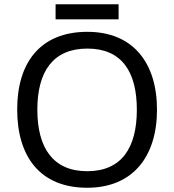

<svg xmlns="http://www.w3.org/2000/svg" viewBox="-20 -875 821 905"><path d="M539 -855H242V-784H539ZM720 -358C720 -580 606 -725 392 -725C168 -725 61 -578 61 -359C61 -138 168 10 391 10C606 10 720 -137 720 -358ZM156 -358C156 -538 230 -646 392 -646C553 -646 625 -538 625 -358C625 -178 553 -68 391 -68C230 -68 156 -178 156 -358Z"/></svg>

Font: Noto Sans Syriac Western
Style: Regular
Weight: 400
Designer: Patrick Giasson and the Monotype Design Team
Foundry: Monotype Imaging Inc.
Version: Version 3.000